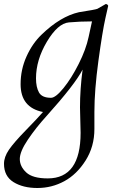

<svg xmlns="http://www.w3.org/2000/svg" viewBox="-60 -560 579 960"><path d="M43 -139Q43 -212 72.5 -277.5Q102 -343 148 -387Q242 -478 335 -499Q419 -512 427 -516L469 -540Q478 -539 481 -531L467 -469Q452 -402 432 -255.5Q412 -109 412 0V85Q412 173 368 242.5Q324 312 261.5 346Q199 380 127 380Q55 380 7.5 350.5Q-40 321 -40 259Q-40 225 -15.5 189Q9 153 69 91.5Q129 30 155 0Q43 -22 43 -139ZM343 104 340 -23Q340 -114 353 -212Q315 -138 172 21Q120 78 79.5 138Q39 198 39 235Q39 272 71 302Q103 332 179 332Q343 332 343 104ZM195 -71Q218 -71 257.5 -119.5Q297 -168 333.5 -240.5Q370 -313 383 -375L400 -453Q340 -453 284.5 -448Q229 -443 174.5 -351.5Q120 -260 120 -168Q120 -124 135 -97.5Q150 -71 195 -71Z"/></svg>

Font: Rosarivo
Style: Italic
Weight: 400
Version: Version 1.003